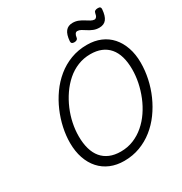

<svg xmlns="http://www.w3.org/2000/svg" viewBox="-274 -1444 1580 1664"><g transform="rotate(-30 516.5 -612.0)"><path d="M485 19Q410 19 349 -6.5Q288 -32 244.5 -80.5Q201 -129 177.5 -197.5Q154 -266 154 -351Q154 -424 170.5 -500.5Q187 -577 219 -651.5Q251 -726 297.5 -791.5Q344 -857 405.5 -907.5Q467 -958 542 -986.5Q617 -1015 705 -1015Q780 -1015 840.5 -989.5Q901 -964 943.5 -916Q986 -868 1009.5 -800Q1033 -732 1033 -648Q1033 -570 1016 -490.5Q999 -411 966 -336.5Q933 -262 886 -197.5Q839 -133 778 -84.5Q717 -36 643.5 -8.5Q570 19 485 19ZM500 -66Q568 -66 627 -90Q686 -114 735.5 -156.5Q785 -199 823 -255Q861 -311 887 -375Q913 -439 926.5 -505Q940 -571 940 -635Q940 -707 924 -762Q908 -817 876 -854.5Q844 -892 797.5 -911Q751 -930 690 -930Q623 -930 563.5 -906Q504 -882 455 -839Q406 -796 367.5 -740Q329 -684 302 -620.5Q275 -557 261.5 -491.5Q248 -426 248 -363Q248 -292 264 -236.5Q280 -181 311.5 -143.5Q343 -106 390 -86Q437 -66 500 -66ZM623 -1088Q591 -1088 593 -1116Q598 -1181 622.5 -1211.5Q647 -1242 693 -1242Q723 -1242 749 -1231.5Q775 -1221 797 -1206.5Q819 -1192 838.5 -1181.5Q858 -1171 874 -1171Q884 -1171 893 -1181.5Q902 -1192 906 -1217Q910 -1243 947 -1243Q963 -1243 969.5 -1236.5Q976 -1230 975 -1217Q970 -1151 946 -1120Q922 -1089 875 -1089Q844 -1089 818 -1099.5Q792 -1110 770 -1124.5Q748 -1139 729.5 -1149.5Q711 -1160 693 -1160Q680 -1160 671.5 -1148.5Q663 -1137 660 -1113Q659 -1101 649 -1094.5Q639 -1088 623 -1088Z"/></g></svg>

Font: Playwrite AU VIC
Style: Regular
Weight: 400
Designer: Veronika Burian, José Scaglione
Foundry: TypeTogether
Version: Version 1.002